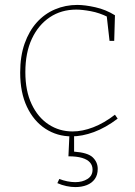

<svg xmlns="http://www.w3.org/2000/svg" viewBox="-20 -548 549 780"><path d="M271 6Q212 6 164.5 -25Q117 -56 89.5 -114Q62 -172 62 -253Q62 -320 80 -371Q98 -422 129.5 -457Q161 -492 203.5 -510Q246 -528 294 -528Q325 -528 367.5 -518.5Q410 -509 447 -486L444 -382H425L413 -488L418 -479Q384 -496 349 -502.5Q314 -509 290 -509Q229 -509 182.5 -478Q136 -447 109.5 -390.5Q83 -334 83 -255Q83 -179 108.5 -125Q134 -71 177.5 -42.5Q221 -14 275 -14Q315 -14 359 -31Q403 -48 447 -82L458 -66Q409 -29 361.5 -11.5Q314 6 271 6ZM286 212Q269 212 250 208Q231 204 213 196L221 179Q236 185 253 188.5Q270 192 286 192Q315 192 335.5 179Q356 166 356 141Q356 124 345.5 112Q335 100 313.5 93.5Q292 87 258 87L262 0H281V68Q337 72 357 91.5Q377 111 377 138Q377 163 365 179.5Q353 196 332.5 204Q312 212 286 212Z"/></svg>

Font: Bitter Thin Thin
Style: Regular
Weight: 250
Version: Version 2.002